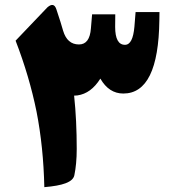

<svg xmlns="http://www.w3.org/2000/svg" viewBox="-20 -772 716 793"><path d="M286.1 -377C289.6 -377 293.9 -377.4 299.8 -377.9C337.4 -383.3 368.7 -406.2 394.5 -447.3C418 -406.2 449.7 -385.7 489.3 -385.7C586.4 -385.7 635.7 -486.8 638.2 -688.5L638.7 -722.2H540L535.2 -662.1C530.8 -611.8 518.1 -586.9 496.1 -586.9C469.2 -586.9 455.6 -611.8 455.6 -661.1L456.1 -712.9H360.4L355.5 -654.8C352.1 -610.4 335.9 -588.4 306.2 -588.4C273.4 -588.4 252 -607.4 240.7 -645C235.4 -664.6 226.1 -693.8 212.9 -733.4C206.1 -754.4 193.8 -757.3 175.8 -741.7L44.4 -604C82.5 -505.4 111.3 -407.7 130.9 -311C149.9 -213.9 160.6 -109.9 163.1 1C238.8 -5.4 281.2 -19.5 287.1 -48.3C293.5 -79.1 296.9 -115.2 296.9 -156.7C296.9 -234.4 293.5 -308.1 286.1 -377Z"/></svg>

Font: Sahel Black
Style: Bold
Weight: 900
Foundry: Saber Rastikerdar (saber.rastikerdar@gmail.com)
Version: Version 3.4.0